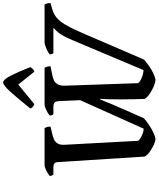

<svg xmlns="http://www.w3.org/2000/svg" viewBox="86 -1093 1007 1219"><g transform="rotate(-90 589.5 -483.5)"><path d="M318 0Q303 0 279.5 -10.5Q256 -21 234.5 -37Q213 -53 205 -68L170 -617Q170 -631 163 -639.5Q156 -648 137 -648H91Q88 -651 85 -657.5Q82 -664 82 -671Q88 -677 101.5 -685Q115 -693 129 -698.5Q143 -704 149 -704H385Q389 -699 392.5 -689Q396 -679 395 -666L343 -654Q328 -650 313 -643.5Q298 -637 288 -621Q278 -605 280 -574L305 -110Q316 -96 340 -85.5Q364 -75 382 -75L563 -478L557 -614Q556 -631 548.5 -639.5Q541 -648 520 -648H473Q471 -651 468 -657Q465 -663 466 -671Q471 -677 485 -685Q499 -693 512.5 -698.5Q526 -704 533 -704H768Q772 -699 775.5 -689Q779 -679 778 -666L718 -654Q704 -651 689 -644.5Q674 -638 664 -621.5Q654 -605 655 -574L671 -110Q682 -96 708 -86Q734 -76 754 -76L945 -529Q973 -595 995 -619.5Q1017 -644 1023 -648H861Q859 -651 856.5 -656.5Q854 -662 854 -671Q862 -679 877.5 -686.5Q893 -694 907.5 -699Q922 -704 927 -704H1170Q1174 -698 1177 -688.5Q1180 -679 1179 -666L1146 -657Q1121 -650 1101.5 -638Q1082 -626 1063.5 -603Q1045 -580 1025 -540.5Q1005 -501 978 -438L821 -73Q804 -58 781.5 -42Q759 -26 735.5 -14.5Q712 -3 694 0Q677 0 651.5 -10.5Q626 -21 603 -37Q580 -53 571 -68Q570 -95 569 -138Q568 -181 568 -223Q568 -266 569 -300Q570 -334 572 -350H567Q558 -326 538.5 -279.5Q519 -233 494.5 -178Q470 -123 448 -73Q431 -58 407.5 -42Q384 -26 360 -14.5Q336 -3 318 0ZM538 -769Q528 -772 520 -779.5Q512 -787 510 -794Q571 -870 614 -918.5Q657 -967 676 -967Q694 -967 719 -918Q744 -869 773 -794Q768 -788 762 -780Q756 -772 744 -769L662 -871Z"/></g></svg>

Font: Texturina 72pt 72pt SemiBold
Style: Italic
Weight: 600
Italic angle: -11°
Designer: Guillermo Torres Carreño
Foundry: Omnibus-Type
Version: Version 1.002; ttfautohint (v1.8.3)